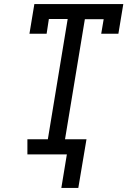

<svg xmlns="http://www.w3.org/2000/svg" viewBox="-20 -755 640 939"><path d="M363 164H280L307 0H114V-74H214L311 -662H219L208 -590H124L148 -735H583L559 -590H475L487 -661H395L298 -74H403Z"/></svg>

Font: Iosevka Curly Slab ExObl
Style: Regular
Weight: 400
Width: 7
Italic angle: -9°
Monospace: yes
Designer: Belleve Invis
Foundry: Belleve Invis
Version: Version 11.1.0; ttfautohint (v1.8.3)